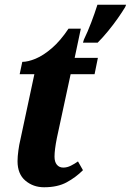

<svg xmlns="http://www.w3.org/2000/svg" viewBox="-20 -780 552 810"><path d="M334 -613Q350 -646 365 -685.5Q380 -725 391 -760H512L508 -750Q496 -730 477.5 -703.5Q459 -677 436.5 -649.5Q414 -622 392 -600H330ZM166 10Q120 10 87 -18Q54 -46 54 -100Q54 -119 57.5 -145Q61 -171 66 -191L125 -467H63L74 -519Q98 -519 130.5 -532.5Q163 -546 199 -577Q235 -608 269 -659H321L295 -536H393L379 -467H278L220 -198Q210 -148 210 -119Q210 -97 220 -85Q230 -73 247 -73Q263 -73 279 -81Q295 -89 309 -99L330 -62Q300 -32 261.5 -11Q223 10 166 10Z"/></svg>

Font: Noto Serif ExtraCondensed ExtraBold
Style: Italic
Weight: 800
Width: 2
Italic angle: -12°
Designer: Monotype Design Team
Foundry: Monotype Imaging Inc.
Version: Version 2.013